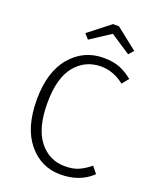

<svg xmlns="http://www.w3.org/2000/svg" viewBox="-164 -986 878 1090"><g transform="rotate(20 275.0 -441.5)"><path d="M342.8 -695.8Q399.9 -695.8 439.5 -680.4Q479 -665 519 -632.8L486.8 -592.8Q420.9 -644.5 347.2 -645Q250 -645 189.5 -571Q128.9 -497.1 128.9 -345.7Q128.9 -194.3 189 -118.2Q249 -42 344.2 -42Q392.1 -42 425.5 -56.4Q459 -70.8 495.1 -100.1L526.9 -60.1Q453.1 10.7 335.9 10.7Q218.8 10.7 142.3 -82Q65.9 -174.8 65.9 -343.3Q65.9 -511.7 144.3 -603.8Q222.7 -695.8 342.8 -695.8ZM344.2 -841.8 222.2 -762.2 195.8 -792 326.2 -894H361.8L491.2 -792L464.8 -762.2Z"/></g></svg>

Font: FiraSans-Light
Style: Regular
Weight: 300
Designer: Carrois Corporate & Edenspiekermann AG
Foundry: Carrois Corporate GbR & Edenspiekermann AG
Version: Version 3.106;PS 003.106;hotconv 1.0.70;makeotf.lib2.5.58329